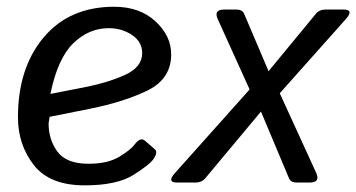

<svg xmlns="http://www.w3.org/2000/svg" viewBox="-20 -541 1056 569"><path d="M33.2 -193.4Q33.2 -339.8 109.6 -430.4Q186 -521 318.4 -521Q394 -521 440.7 -477.8Q487.3 -434.6 487.3 -379.9Q487.3 -307.6 418.2 -273.4Q349.1 -239.3 247.1 -218.8L127 -194.8Q124 -176.3 124 -175.3Q124 -127 150.4 -91.3Q176.8 -55.7 242.7 -55.7Q298.8 -55.7 333 -76.2Q367.2 -96.7 379.4 -113.3Q396.5 -136.2 410.2 -123.5L439 -98.6Q448.2 -90.3 436 -71.3Q424.8 -53.7 375.5 -22.7Q326.2 8.3 231 8.3Q127 8.3 80.1 -52Q33.2 -112.3 33.2 -193.4ZM129.4 -262.7 229.5 -282.2Q297.9 -295.4 349.6 -318.6Q401.4 -341.8 401.4 -383.8Q401.4 -417 371.3 -437.3Q341.3 -457.5 302.2 -457.5Q243.2 -457.5 197 -412.6Q150.9 -367.7 129.4 -262.7Z M504.9 0Q473.1 0 499 -28.8L719.7 -275.9L625.5 -483.9Q612.3 -512.7 644.5 -512.7H680.7Q698.2 -512.7 703.6 -500L775.9 -330.1L916 -500Q926.3 -512.7 944.8 -512.7H998Q1030.3 -512.7 1004.4 -483.9L809.1 -264.6L917 -28.8Q930.2 0 897.5 0H859.4Q841.8 0 836.4 -12.7L753.4 -210.4L588.4 -12.7Q577.6 0 559.6 0Z"/></svg>

Font: Istok Web
Style: BoldItalic
Weight: 700
Italic angle: -13°
Designer: Andrey V. Panov
Foundry: Andrey V. Panov
Version: Version 1.0.2g